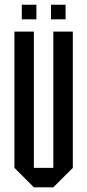

<svg xmlns="http://www.w3.org/2000/svg" viewBox="-20 -802 373 822"><path d="M41.7 -666.7H125V-83.3H208.3V-666.7H291.7V-83.3L208.3 0H125L41.7 -83.3ZM135.8 -719.2H73.3V-781.7H135.8ZM260.8 -719.2H198.3V-781.7H260.8Z"/></svg>

Font: Yulong
Style: Regular
Weight: 400
Designer: GGBotNet
Foundry: f0n7.com
Version: 1.00